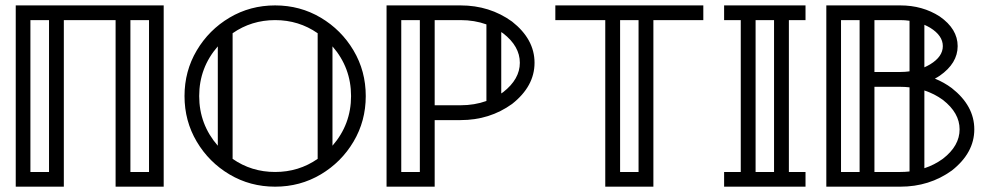

<svg xmlns="http://www.w3.org/2000/svg" viewBox="-20 -701 3718 721"><path d="M594.7 0H414.1V-625.5H219.7V0H39.1V-680.7H594.7ZM164.1 -55.2V-625.5H94.2V-55.2ZM539.6 -55.2V-625.5H469.7V-55.2Z M1013.2 0Q919.4 0 842 -45.9Q764.6 -91.8 718.8 -169.2Q672.9 -246.6 672.9 -340.3Q672.9 -434.1 718.8 -511.5Q764.6 -588.9 842 -634.8Q919.4 -680.7 1013.2 -680.7Q1106.9 -680.7 1184.3 -634.8Q1261.7 -588.9 1307.6 -511.5Q1353.5 -434.1 1353.5 -340.3Q1353.5 -246.6 1307.6 -169.2Q1261.7 -91.8 1184.3 -45.9Q1106.9 0 1013.2 0ZM797.9 -153.8V-526.9Q728 -446.8 728 -340.3Q728 -233.9 797.9 -153.8ZM1013.2 -55.2Q1102.1 -55.2 1172.9 -104.5V-576.2Q1102.1 -625.5 1013.2 -625.5Q924.3 -625.5 853.5 -576.2V-104.5Q924.3 -55.2 1013.2 -55.2ZM1228.5 -153.8Q1298.3 -233.9 1298.3 -340.3Q1298.3 -446.8 1228.5 -526.9Z M1556.6 -55.2V-625.5H1486.8V-55.2ZM1862.3 -350.1Q1866.2 -352.5 1869.6 -355Q1932.1 -403.8 1932.1 -465.3Q1932.1 -527.3 1869.6 -575.7Q1866.2 -578.1 1862.3 -580.6ZM1806.6 -609.4Q1761.7 -625.5 1709.5 -625.5H1612.3V-305.7H1709.5Q1761.7 -305.7 1806.6 -321.8ZM1612.3 0H1431.6V-680.7H1709.5Q1818.8 -680.7 1902.8 -620.1Q1987.3 -553.7 1987.3 -465.3Q1987.3 -377 1902.8 -310.5Q1818.8 -250 1709.5 -250H1612.3Z M2433.6 0H2252.9V-625.5H2065.4V-680.7H2621.1V-625.5H2433.6ZM2377.9 -55.2V-625.5H2308.6V-55.2Z M2886.7 -55.2V-625.5H2817.4V-55.2ZM3004.9 0H2699.2V-55.2H2761.7V-625.5H2699.2V-680.7H3004.9V-625.5H2942.4V-55.2H3004.9Z M3208 -55.2V-625.5H3138.2V-55.2ZM3451.2 -448.2Q3462.4 -453.1 3473.1 -459.5Q3520.5 -488.3 3520.5 -527.8Q3520.5 -567.4 3473.1 -596.7Q3462.4 -603 3451.2 -607.9ZM3395.5 -623Q3378.9 -625.5 3360.8 -625.5H3263.7V-430.7H3360.8Q3378.9 -430.7 3395.5 -433.1ZM3451.2 -69.3Q3488.8 -81.5 3521 -105Q3583.5 -153.3 3583.5 -215.3Q3583.5 -276.9 3521 -325.7Q3488.8 -349.1 3451.2 -361.3ZM3395.5 -373Q3378.4 -375 3360.8 -375H3263.7V-55.2H3360.8Q3378.4 -55.2 3395.5 -57.1ZM3360.8 0H3083V-680.7H3360.8Q3444.3 -680.7 3508.8 -639.2Q3576.2 -592.3 3576.2 -527.8Q3576.2 -463.4 3508.8 -416.5Q3500 -410.6 3490.7 -405.8Q3525.4 -391.6 3554.2 -370.1Q3638.7 -303.7 3638.7 -215.3Q3638.7 -127 3554.2 -60.5Q3470.2 0 3360.8 0Z"/></svg>

Font: X Company
Style: Regular
Weight: 400
Designer: GGBotNet
Foundry: GGBotNet
Version: 0.90